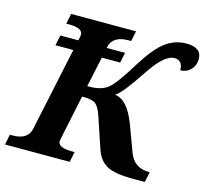

<svg xmlns="http://www.w3.org/2000/svg" viewBox="-127 -839 1030 957"><g transform="rotate(15 388.5 -360.0)"><path d="M-22.9 0 -12.2 -53.2H1Q81.1 -53.2 92.8 -112.8L184.1 -543H91.8L103 -596.2H195.8Q201.2 -619.1 201.2 -627Q201.2 -661.1 128.9 -661.1H116.2L127 -713.9H461.9L451.2 -661.1H438Q356 -661.1 342.8 -600.1L341.8 -596.2H437L425.8 -543H331.1L297.9 -387.2H308.1Q367.7 -387.2 401.9 -412.6Q436 -438 509.8 -559.1Q564.9 -647.5 613 -683.8Q661.1 -720.2 721.2 -720.2Q799.8 -720.2 799.8 -661.1Q799.8 -627.9 779.1 -606.2Q758.3 -584.5 725.1 -583Q725.1 -634.8 682.1 -634.8Q629.4 -634.8 557.1 -523.9Q473.1 -396.5 441.9 -381.8Q507.3 -376 550.8 -262.2L603 -122.1Q628.9 -53.2 707 -53.2H710L698.2 0H634.8Q541.5 0 501.2 -22.9Q460.9 -45.9 442.9 -99.1L389.2 -258.8Q375 -301.3 357.4 -315.7Q339.8 -330.1 295.9 -330.1H286.1L240.2 -109.9Q238.3 -101.1 237.8 -97.7Q235.8 -90.8 235.8 -86.9Q235.8 -53.2 309.1 -53.2H321.8L311 0Z"/></g></svg>

Font: Droid Serif
Style: Bold Italic
Weight: 700
Italic angle: -12°
Designer: Monotype Design team
Foundry: Monotype Imaging Inc.
Version: Version 1.03